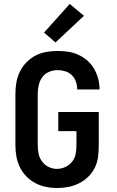

<svg xmlns="http://www.w3.org/2000/svg" viewBox="-20 -940 590 972"><path d="M268 12Q240 12 211.5 6Q183 0 158 -13.5Q133 -27 113 -47.5Q93 -68 80.5 -94Q68 -120 63 -148Q58 -176 58 -205V-465Q58 -494 63 -522.5Q68 -551 80.5 -577Q93 -603 113.5 -624Q134 -645 159.5 -658.5Q185 -672 214 -677Q243 -682 271 -682Q299 -682 325.5 -678Q352 -674 377 -662.5Q402 -651 422.5 -633Q443 -615 456.5 -591.5Q470 -568 477 -541.5Q484 -515 484 -488V-487H371Q371 -507 364.5 -526Q358 -545 344 -559Q330 -573 310.5 -579Q291 -585 271 -585Q249 -585 228 -576Q207 -567 194 -549Q181 -531 176 -509Q171 -487 171 -465V-205Q171 -183 175.5 -161.5Q180 -140 193 -122.5Q206 -105 226 -95Q246 -85 268 -85Q290 -85 310.5 -94.5Q331 -104 345 -121.5Q359 -139 363 -161Q367 -183 367 -205V-276H275V-373H480V-205Q480 -176 476.5 -147Q473 -118 460.5 -92Q448 -66 427 -45.5Q406 -25 380 -12Q354 1 325.5 6.5Q297 12 268 12ZM261 -725 203 -775 333 -920 405 -860Z"/></svg>

Font: Lode
Style: Bold
Weight: 700
Monospace: yes
Designer: Belleve Invis
Foundry: Belleve Invis
Version: Version 29.2.0; ttfautohint (v1.8.3)